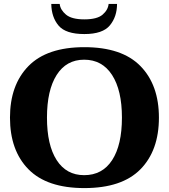

<svg xmlns="http://www.w3.org/2000/svg" viewBox="-20 -951 863 981"><path d="M242 -931H285Q288 -901 317 -876.5Q346 -852 411 -852Q476 -852 504 -876Q532 -900 535 -931H578Q578 -866 541.5 -821.5Q505 -777 411 -777Q316 -777 279.5 -820Q243 -863 242 -931ZM31 -350Q31 -517 125.5 -613.5Q220 -710 411 -710Q603 -710 697.5 -613.5Q792 -517 792 -350Q792 -182 697.5 -86Q603 10 411 10Q220 10 125.5 -86Q31 -182 31 -350ZM603 -350Q603 -490 552.5 -568Q502 -646 410 -646Q319 -646 269.5 -568Q220 -490 220 -350Q220 -210 269.5 -133Q319 -56 410 -56Q503 -56 553 -133Q603 -210 603 -350Z"/></svg>

Font: Taviraj Bold
Style: Regular
Weight: 700
Designer: Katatrad Team
Foundry: CadsonDemak
Version: Version 1.030